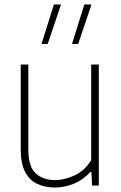

<svg xmlns="http://www.w3.org/2000/svg" viewBox="-20 -828 540 857"><path d="M225 9Q181.5 9 147 -6.8Q112.5 -22.5 92.5 -60Q72.5 -97.5 72.5 -162V-540H106.5V-160.5Q106.5 -83.5 139.8 -53.8Q173 -24 226 -24Q264 -24 310 -43.8Q356 -63.5 387 -113V-540H421V0H391L388 -61H384Q351.5 -25.5 310 -8.2Q268.5 9 225 9ZM301.5 -632 356.5 -808H388.5L329 -632ZM165.5 -632 220.5 -808H252.5L193 -632Z"/></svg>

Font: Encode Sans Semi Condensed Thin
Style: Regular
Weight: 100
Width: 4
Designer: Multiple Designers
Foundry: Impallari Type
Version: Version 3.000; ttfautohint (v1.8.3) -l 8 -r 50 -G 200 -x 14 